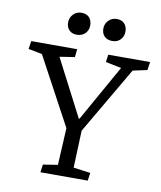

<svg xmlns="http://www.w3.org/2000/svg" viewBox="-96 -981 886 1058"><g transform="rotate(10 346.5 -452.5)"><path d="M360 -328H364L541 -643L453 -661L459 -703H693L686 -657L606 -640L387 -265L379 -57L474 -44L468 0H203L209 -44L291 -57L302 -264L98 -643L21 -658L28 -703H285L280 -658L196 -645ZM210 -840Q210 -867 228.5 -886Q247 -905 274 -905Q302 -905 317.5 -888.5Q333 -872 333 -845Q333 -817 315 -799Q297 -781 268 -781Q242 -781 226 -797Q210 -813 210 -840ZM407 -840Q407 -867 425.5 -886Q444 -905 472 -905Q499 -905 514.5 -888.5Q530 -872 530 -845Q530 -817 512.5 -799Q495 -781 467 -781Q439 -781 423 -797Q407 -813 407 -840Z"/></g></svg>

Font: Literata 18pt
Style: Italic
Weight: 400
Italic angle: -2°
Designer: Latin by Veronika Burian and Jose Scaglione. Greek by Irene Vlachou. Cyrillic by Vera Evstafieva
Foundry: TypeTogether
Version: Version 3.103;gftools[0.9.29]